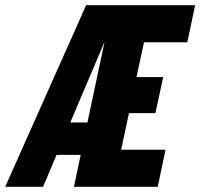

<svg xmlns="http://www.w3.org/2000/svg" viewBox="-86 -720 772 740"><path d="M-66 0 246 -700H666L636 -557H469L440 -423H543L513 -284H411L381 -143H552L522 0H199L225 -123H132L80 0ZM185 -248H251L317 -559Z"/></svg>

Font: Red Hat Mono
Style: Italic
Weight: 400
Italic angle: -12°
Monospace: yes
Designer: Pentagram, MCKL
Foundry: MCKL
Version: Version 1.030